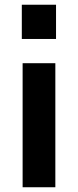

<svg xmlns="http://www.w3.org/2000/svg" viewBox="-20 -788 328 808"><path d="M71.8 -624V-768.1H215.8V-624ZM75.2 0V-522H212.9V0Z"/></svg>

Font: Standard
Style: Bold
Weight: 400
Designer: Bryce Wilner
Version: Version 2.000;PS 2.0;hotconv 16.6.51;makeotf.lib2.5.65220 DE